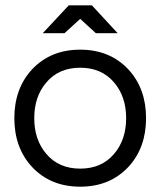

<svg xmlns="http://www.w3.org/2000/svg" viewBox="-20 -695 604 723"><path d="M282 -508Q394 -508 464 -433Q530 -361 530 -250Q530 -139 464 -67Q394 8 282 8Q170 8 100 -67Q34 -139 34 -250Q34 -361 100 -433Q170 -508 282 -508ZM282 -60Q363 -60 410 -116Q455 -169 455 -250Q455 -331 410 -384Q363 -440 282 -440Q201 -440 154 -384Q109 -331 109 -250Q109 -169 154 -116Q201 -60 282 -60ZM341 -570 282 -624 223 -570H141L239 -675H326L423 -570Z"/></svg>

Font: Questrial
Style: Regular
Weight: 400
Designer: Joe Prince
Foundry: Joe Prince
Version: Version 1.002